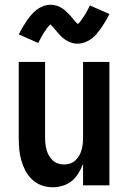

<svg xmlns="http://www.w3.org/2000/svg" viewBox="-20 -781 540 809"><path d="M202 8Q178 8 155.5 0Q133 -8 115.5 -24.5Q98 -41 87 -62Q76 -83 69.5 -106Q63 -129 61 -152.5Q59 -176 59 -200V-520H170V-200Q170 -187 171.5 -174Q173 -161 176.5 -148.5Q180 -136 186.5 -125Q193 -114 202.5 -105Q212 -96 224.5 -92Q237 -88 250 -88Q263 -88 275.5 -92Q288 -96 297.5 -105Q307 -114 313.5 -125Q320 -136 323.5 -148.5Q327 -161 328.5 -174Q330 -187 330 -200V-520H441V0H330V-90Q322 -70 310.5 -51Q299 -32 282.5 -18.5Q266 -5 245 1.5Q224 8 202 8ZM307 -597Q302 -597 297.5 -597.5Q293 -598 288.5 -599Q284 -600 279.5 -601.5Q275 -603 270.5 -605Q266 -607 262 -609.5Q258 -612 254 -614.5Q250 -617 246.5 -620Q243 -623 239 -626.5Q235 -630 232 -633.5Q229 -637 226 -640.5Q223 -644 220.5 -646.5Q218 -649 214.5 -654Q211 -659 207 -663Q203 -667 200 -670.5Q197 -674 193 -677.5Q189 -681 189 -682H196Q196 -681 193 -678.5Q190 -676 186.5 -672.5Q183 -669 182 -667.5Q181 -666 179.5 -664Q178 -662 176.5 -660Q175 -658 173.5 -655.5Q172 -653 170 -650.5Q168 -648 166 -645Q164 -642 162 -638.5Q160 -635 158 -631.5Q156 -628 154 -624.5Q152 -621 150 -617Q148 -613 145.5 -608.5Q143 -604 141 -600L59 -636Q68 -654 77 -669Q86 -684 94.5 -696Q103 -708 112 -718.5Q121 -729 133.5 -739Q146 -749 161.5 -755Q177 -761 193 -761Q198 -761 202.5 -760.5Q207 -760 211.5 -759Q216 -758 220.5 -756.5Q225 -755 229.5 -753Q234 -751 238 -748.5Q242 -746 246 -743.5Q250 -741 253.5 -737.5Q257 -734 261 -730.5Q265 -727 268 -724Q271 -721 274 -717.5Q277 -714 279.5 -711.5Q282 -709 285.5 -704Q289 -699 293 -695Q297 -691 300 -687.5Q303 -684 307 -680.5Q311 -677 311 -676H304Q304 -677 307 -679Q310 -681 313.5 -685Q317 -689 318 -690.5Q319 -692 320.5 -693.5Q322 -695 323.5 -697.5Q325 -700 326.5 -702.5Q328 -705 330 -707.5Q332 -710 334 -713Q336 -716 338 -719Q340 -722 342 -725.5Q344 -729 346 -733Q348 -737 350 -741Q352 -745 354.5 -749Q357 -753 359 -758L441 -722Q432 -704 423 -689Q414 -674 405.5 -662Q397 -650 388 -639Q379 -628 366.5 -618.5Q354 -609 338.5 -603Q323 -597 307 -597Z"/></svg>

Font: Iosevka Term Curly
Style: Bold
Weight: 700
Designer: Belleve Invis
Foundry: Belleve Invis
Version: Version 32.3.0